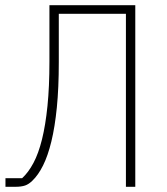

<svg xmlns="http://www.w3.org/2000/svg" viewBox="-20 -718 640 738"><path d="M464 -665H206V-479Q206 -380 198.5 -305Q191 -230 177.5 -174.5Q164 -119 145.5 -82Q127 -45 105 -24Q91 -10 76.5 -5Q62 0 39 0H1V-33H65Q89 -55 108.5 -91.5Q128 -128 141.5 -182.5Q155 -237 162.5 -311Q170 -385 170 -481V-698H500V0H464Z"/></svg>

Font: IBM Plex Mono ExtraLight
Style: Regular
Weight: 200
Monospace: yes
Designer: Mike Abbink, Paul van der Laan, Pieter van Rosmalen
Foundry: Bold Monday
Version: Version 2.3